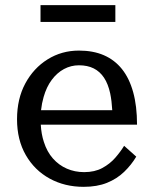

<svg xmlns="http://www.w3.org/2000/svg" viewBox="-20 -714 589 744"><path d="M138 -231Q140 -194 150 -164Q162 -126 185 -100Q208 -74 239 -60.5Q270 -47 306 -47Q347 -47 376.5 -63Q406 -79 426.5 -102.5Q447 -126 461 -149L508 -107Q489 -75 461 -48Q433 -21 394.5 -5.5Q356 10 304 10Q231 10 172.5 -22Q114 -54 80 -113Q46 -172 46 -252Q46 -331 78 -390.5Q110 -450 164.5 -484Q219 -518 286 -518Q341 -518 382.5 -500Q424 -482 452.5 -446.5Q481 -411 496 -357Q511 -303 511 -231ZM139 -287H415Q413 -323 407 -352Q399 -389 383 -413Q367 -437 343 -449Q319 -461 286 -461Q255 -461 228 -446.5Q201 -432 180.5 -404.5Q160 -377 149 -338Q142 -314 139 -287ZM137 -694H427V-629H137Z"/></svg>

Font: Roboto Serif 20pt
Style: Regular
Weight: 400
Designer: Greg Gazdowicz
Foundry: Commercial Type
Version: Version 1.008